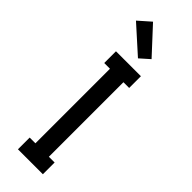

<svg xmlns="http://www.w3.org/2000/svg" viewBox="-322 -1002 1018 1018"><g transform="rotate(45 187.5 -492.5)"><path d="M94 0V-88H137V-647H94V-735H281V-647H238V-88H281V0ZM203 -791 54 -925 122 -985 257 -839Z"/></g></svg>

Font: Zed Sans Semibold
Style: Regular
Weight: 600
Designer: Belleve Invis
Foundry: Belleve Invis
Version: Version 1.0.0; ttfautohint (v1.8.4)